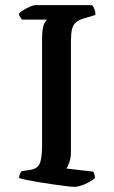

<svg xmlns="http://www.w3.org/2000/svg" viewBox="-20 -724 443 744"><path d="M267 0Q260 0 238.5 -2.5Q217 -5 189.5 -9Q162 -13 134 -17.5Q106 -22 84.5 -26.5Q63 -31 54 -34Q54 -42 57 -49.5Q60 -57 64 -61L93 -65Q113 -68 123.5 -76Q134 -84 138.5 -105Q143 -126 143 -166V-570Q143 -617 151.5 -632Q160 -647 162 -648H65Q63 -652 59 -656.5Q55 -661 53 -671Q59 -678 71.5 -685.5Q84 -693 97 -698.5Q110 -704 116 -704H337Q342 -699 346 -688.5Q350 -678 350 -666L306 -653Q285 -647 274 -637Q263 -627 259 -610.5Q255 -594 255 -567V-139Q255 -114 249 -96Q243 -78 237 -71L341 -59Q343 -57 345.5 -49Q348 -41 348 -34Q333 -21 309 -10.5Q285 0 267 0Z"/></svg>

Font: Texturina Medium 12pt Medium
Style: Regular
Weight: 500
Version: Version 1.002